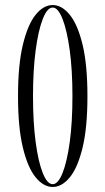

<svg xmlns="http://www.w3.org/2000/svg" viewBox="-20 -731 418 762"><path d="M189 11Q153 11 121.5 -27.2Q90 -65.5 70.8 -145.2Q51.5 -225 51.5 -349Q51.5 -473.5 70.8 -553.5Q90 -633.5 121.2 -672.2Q152.5 -711 189 -711Q225.5 -711 257 -672.2Q288.5 -633.5 307.8 -553.5Q327 -473.5 327 -349Q327 -225 307.8 -145.2Q288.5 -65.5 257 -27.2Q225.5 11 189 11ZM189 0Q210.5 0 228.2 -44.2Q246 -88.5 256.8 -167.2Q267.5 -246 267.5 -349Q267.5 -452 256.8 -531.2Q246 -610.5 228.2 -655.8Q210.5 -701 189 -701Q167.5 -701 149.8 -655.8Q132 -610.5 121.5 -531.2Q111 -452 111 -349Q111 -246 121.5 -167.2Q132 -88.5 149.8 -44.2Q167.5 0 189 0Z"/></svg>

Font: Imbue 100pt Light
Style: Regular
Weight: 300
Designer: Tyler Finck
Foundry: Etcetera Type Company
Version: Version 1.102; ttfautohint (v1.8.3)